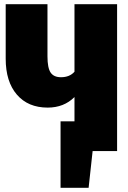

<svg xmlns="http://www.w3.org/2000/svg" viewBox="-20 -716 609 910"><path d="M535 -696V0H419L400 174H267V-141H333V-256Q283 -206 206 -206Q113 -206 60 -267.5Q7 -329 7 -438V-696H205V-449Q205 -394 220 -372Q235 -350 269 -350Q310 -350 333 -376V-696Z"/></svg>

Font: Fira Sans Condensed Black
Style: Regular
Weight: 900
Width: 3
Designer: Carrois Corporate & Edenspiekermann AG
Foundry: Carrois Corporate GbR & Edenspiekermann AG
Version: Version 4.203